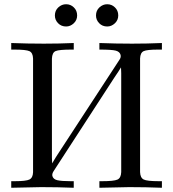

<svg xmlns="http://www.w3.org/2000/svg" viewBox="-20 -886 818 906"><path d="M239 -813Q239 -836 255 -851Q271 -866 292 -866Q313 -866 328.5 -851Q344 -836 344 -813Q344 -791 328 -776Q312 -761 292 -761Q269 -761 254 -776.5Q239 -792 239 -813ZM433 -813Q433 -836 449 -851Q465 -866 486 -866Q507 -866 522.5 -851Q538 -836 538 -813Q538 -791 522 -776Q506 -761 486 -761Q463 -761 448 -776.5Q433 -792 433 -813ZM33 0V-31H50Q103 -31 119 -39Q135 -47 136 -73V-610Q135 -637 119 -644.5Q103 -652 47 -652H33V-683Q110 -680 187 -680Q258 -680 328 -683V-652H318Q259 -652 242.5 -645Q226 -638 225 -609V-142Q225 -138 225.5 -129Q226 -120 226 -115Q246 -149 257 -165L543 -603Q552 -615 549 -627Q545 -642 526.5 -647Q508 -652 449 -652V-683Q526 -680 603 -680Q674 -680 744 -683V-652H727Q673 -652 657.5 -644.5Q642 -637 641 -610V-74Q642 -47 658 -39Q674 -31 729 -31H744V0Q668 -3 590 -3Q575 -3 449 0V-31H462Q517 -31 534 -38.5Q551 -46 552 -74V-541Q552 -546 551.5 -555Q551 -564 551 -568Q541 -551 519 -519L234 -80Q225 -67 227 -56Q231 -40 251 -35.5Q271 -31 313 -31H328V0Q252 -3 174 -3Q159 -3 33 0Z"/></svg>

Font: CMU Serif
Style: Roman
Weight: 500
Version: Version 0.7.0